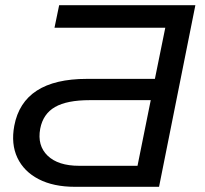

<svg xmlns="http://www.w3.org/2000/svg" viewBox="-20 -720 791 740"><path d="M269 0Q186 0 129 -29.5Q72 -59 47 -112Q22 -165 35 -235Q69 -416 315 -416H577L617 -613H190L208 -700H733L593 0ZM285 -81H510L561 -334H326Q238 -334 192 -307.5Q146 -281 135 -224Q123 -159 163.5 -120Q204 -81 285 -81Z"/></svg>

Font: Montserrat Medium
Style: Italic
Weight: 500
Italic angle: -11.3°
Designer: Julieta Ulanovsky
Foundry: Julieta Ulanovsky
Version: Version 9.000; ttfautohint (v1.8.4.7-5d5b)